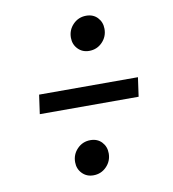

<svg xmlns="http://www.w3.org/2000/svg" viewBox="-70 -685 633 704"><g transform="rotate(-10 246.5 -332.5)"><path d="M164 -101Q164 -130 184 -150.5Q204 -171 233 -171Q259 -171 275 -154Q291 -137 291 -112Q291 -83 271 -62.5Q251 -42 222 -42Q197 -42 180.5 -59Q164 -76 164 -101ZM228 -553Q228 -582 248 -602.5Q268 -623 297 -623Q323 -623 339 -606Q355 -589 355 -564Q355 -535 335 -514.5Q315 -494 286 -494Q261 -494 244.5 -511Q228 -528 228 -553ZM67 -297 77 -368H445L435 -297Z"/></g></svg>

Font: Fira Sans TEST Book
Style: Italic
Weight: 350
Italic angle: -8°
Designer: Carrois Corporate & Edenspiekermann AG
Foundry: Carrois Corporate GbR & Edenspiekermann AG
Version: Version 4.201